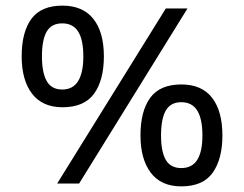

<svg xmlns="http://www.w3.org/2000/svg" viewBox="-20 -652 868 682"><path d="M569 -622H646L261 0H183ZM202 -271Q131 -271 94 -319Q57 -367 57 -452Q57 -538 91.5 -585Q126 -632 202 -632Q274 -632 311.5 -585Q349 -538 349 -452Q349 -367 314 -319Q279 -271 202 -271ZM201 -334Q239 -334 257.5 -364Q276 -394 276 -452Q276 -511 257.5 -540Q239 -569 201 -569Q163 -569 146 -540Q129 -511 129 -452Q129 -394 146 -364Q163 -334 201 -334ZM624 10Q552 10 515.5 -38.5Q479 -87 479 -171Q479 -257 513.5 -304.5Q548 -352 624 -352Q697 -352 733.5 -304.5Q770 -257 770 -171Q770 -87 735.5 -38.5Q701 10 624 10ZM624 -55Q662 -55 680.5 -84Q699 -113 699 -171Q699 -230 680.5 -259.5Q662 -289 624 -289Q586 -289 569 -259.5Q552 -230 552 -171Q552 -113 569 -84Q586 -55 624 -55Z"/></svg>

Font: utamil85
Style: Book
Weight: 400
Designer: Jelle Bosma - Monotype Design Team
Foundry: Monotype Imaging Inc.
Version: Version 2.003